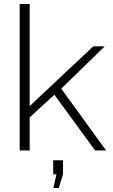

<svg xmlns="http://www.w3.org/2000/svg" viewBox="-20 -750 562 957"><path d="M454.1 0 251 -277.8 127.9 -165V0H78.1V-730H127.9V-221.2L444.8 -519H502L285.2 -308.1L508.8 0ZM246.1 187 261.2 119.1H245.1V48.8H293.9V119.1L272.9 187Z"/></svg>

Font: Rawline Light
Style: Regular
Weight: 300
Designer: Matt McInerney, Pablo Impallari, Rodrigo Fuenzalida
Foundry: Matt McInerney, Pablo Impallari, Rodrigo Fuenzalida
Version: Version 4.020;PS 004.020;hotconv 1.0.88;makeotf.lib2.5.64775